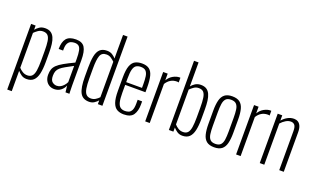

<svg xmlns="http://www.w3.org/2000/svg" viewBox="-98 -1366 3474 2112"><g transform="rotate(20 1639.0 -310.0)"><path d="M57 190V-578H110V-529Q127 -550 154 -568.5Q181 -587 221 -587Q261 -587 286.5 -570.5Q312 -554 326.5 -522.5Q341 -491 346.5 -447Q352 -403 352 -349V-238Q352 -157 339.5 -102Q327 -47 297.5 -19Q268 9 216 9Q179 9 152.5 -10Q126 -29 110 -48V190ZM210 -32Q246 -32 265.5 -53.5Q285 -75 292 -120.5Q299 -166 299 -236V-349Q299 -418 292.5 -461.5Q286 -505 267 -525.5Q248 -546 210 -546Q178 -546 152 -527.5Q126 -509 110 -492V-84Q127 -64 153 -48Q179 -32 210 -32Z M540 9Q505 9 479 -7Q453 -23 438.5 -51.5Q424 -80 424 -117Q424 -154 433.5 -181.5Q443 -209 468 -233Q493 -257 539.5 -283.5Q586 -310 660 -345V-386Q660 -449 652.5 -484Q645 -519 627.5 -533Q610 -547 580 -547Q557 -547 536 -539Q515 -531 501.5 -507.5Q488 -484 488 -438V-423H436Q436 -506 469.5 -546.5Q503 -587 582 -587Q655 -587 684 -541Q713 -495 713 -392V-101Q713 -93 713.5 -70.5Q714 -48 714.5 -27Q715 -6 716 0H670Q668 -21 665 -44Q662 -67 661 -77Q648 -41 616 -16Q584 9 540 9ZM553 -35Q578 -35 598 -46.5Q618 -58 634 -76.5Q650 -95 660 -116V-306Q607 -278 571.5 -258Q536 -238 515.5 -220Q495 -202 486 -179.5Q477 -157 477 -125Q477 -73 501 -54Q525 -35 553 -35Z M947 9Q872 9 841.5 -48.5Q811 -106 811 -237V-340Q811 -422 822 -476.5Q833 -531 862 -559Q891 -587 944 -587Q981 -587 1007 -570.5Q1033 -554 1049 -534V-810H1102V0H1049V-44Q1033 -25 1007.5 -8Q982 9 947 9ZM954 -32Q983 -32 1007.5 -47Q1032 -62 1049 -81V-496Q1033 -512 1008.5 -529Q984 -546 953 -546Q898 -546 881 -500Q864 -454 864 -353V-233Q864 -163 871.5 -118.5Q879 -74 898.5 -53Q918 -32 954 -32Z M1353 9Q1307 9 1274 -9.5Q1241 -28 1223.5 -76.5Q1206 -125 1206 -214V-368Q1206 -459 1224 -506Q1242 -553 1275.5 -570Q1309 -587 1354 -587Q1408 -587 1439 -564Q1470 -541 1483 -490.5Q1496 -440 1496 -357V-302H1259V-210Q1259 -141 1268.5 -102Q1278 -63 1299 -47Q1320 -31 1353 -31Q1374 -31 1395 -38Q1416 -45 1430 -71Q1444 -97 1444 -152V-195H1496V-157Q1496 -83 1465.5 -37Q1435 9 1353 9ZM1259 -334H1444V-379Q1444 -431 1438.5 -468.5Q1433 -506 1414 -526.5Q1395 -547 1354 -547Q1322 -547 1300.5 -533.5Q1279 -520 1269 -483.5Q1259 -447 1259 -378Z M1603 0V-578H1656V-500Q1682 -543 1720.5 -563.5Q1759 -584 1793 -584Q1795 -584 1797.5 -584Q1800 -584 1803 -583V-528Q1799 -530 1792.5 -530.5Q1786 -531 1781 -531Q1741 -531 1709.5 -512Q1678 -493 1656 -457V0Z M2039 9Q2002 9 1975.5 -10Q1949 -29 1933 -48V0H1880V-810H1933V-529Q1949 -550 1976.5 -568.5Q2004 -587 2044 -587Q2084 -587 2109.5 -570.5Q2135 -554 2149.5 -522.5Q2164 -491 2169.5 -447Q2175 -403 2175 -349V-238Q2175 -157 2162.5 -102Q2150 -47 2120.5 -19Q2091 9 2039 9ZM2032 -32Q2069 -32 2088 -53.5Q2107 -75 2114 -120.5Q2121 -166 2121 -236V-349Q2121 -418 2114.5 -461.5Q2108 -505 2089.5 -525.5Q2071 -546 2033 -546Q2001 -546 1975 -527.5Q1949 -509 1933 -492V-84Q1950 -64 1975.5 -48Q2001 -32 2032 -32Z M2411 9Q2354 9 2322.5 -16Q2291 -41 2278.5 -90Q2266 -139 2266 -211V-367Q2266 -439 2278.5 -488Q2291 -537 2322.5 -562Q2354 -587 2411 -587Q2469 -587 2500.5 -562Q2532 -537 2544.5 -488.5Q2557 -440 2557 -367V-211Q2557 -139 2544.5 -90Q2532 -41 2500.5 -16Q2469 9 2411 9ZM2411 -31Q2453 -31 2473 -52.5Q2493 -74 2498.5 -114Q2504 -154 2504 -209V-369Q2504 -425 2498.5 -464.5Q2493 -504 2473 -525.5Q2453 -547 2411 -547Q2369 -547 2349.5 -525.5Q2330 -504 2324.5 -464.5Q2319 -425 2319 -369V-209Q2319 -154 2324.5 -114Q2330 -74 2349.5 -52.5Q2369 -31 2411 -31Z M2667 0V-578H2720V-500Q2746 -543 2784.5 -563.5Q2823 -584 2857 -584Q2859 -584 2861.5 -584Q2864 -584 2867 -583V-528Q2863 -530 2856.5 -530.5Q2850 -531 2845 -531Q2805 -531 2773.5 -512Q2742 -493 2720 -457V0Z M2944 0V-578H2997V-516Q3024 -548 3059 -567.5Q3094 -587 3134 -587Q3160 -587 3180.5 -574.5Q3201 -562 3213 -534.5Q3225 -507 3225 -461V0H3172V-455Q3172 -508 3155.5 -527Q3139 -546 3111 -546Q3082 -546 3052.5 -528.5Q3023 -511 2997 -482V0Z"/></g></svg>

Font: Oswald ExtraLight
Style: Regular
Weight: 250
Designer: Vernon Adams
Foundry: Vernon Adams
Version: Version 4.103;gftools[0.9.33.dev8+g029e19f]